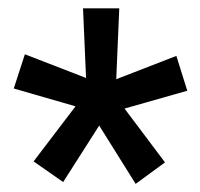

<svg xmlns="http://www.w3.org/2000/svg" viewBox="-20 -731 482 463"><path d="M162.1 -474.6 13.2 -517.6 40 -600.1 187.5 -543 180.2 -710.9H267.6L260.3 -540L405.3 -596.2L431.6 -512.2L280.3 -469.2L377.9 -339.4L307.1 -287.6L219.2 -428.2L132.3 -292L61 -341.8Z"/></svg>

Font: TypoPRO Roboto
Style: Regular
Weight: 500
Designer: Google
Version: Version 2.136; 2016